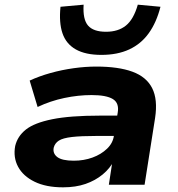

<svg xmlns="http://www.w3.org/2000/svg" viewBox="-20 -791 760 822"><path d="M250 11Q177 11 128 -13Q79 -37 57.5 -77Q36 -117 45 -166Q55 -208 91 -236.5Q127 -265 203.5 -280.5Q280 -296 408 -296H505L492 -209H394Q327 -209 288 -204.5Q249 -200 232 -189Q215 -178 210 -159Q205 -134 225.5 -118.5Q246 -103 296 -103Q339 -103 376 -116.5Q413 -130 438.5 -154.5Q464 -179 468 -212L484 -309Q491 -350 463 -367Q435 -384 372 -384Q315 -384 255.5 -371.5Q196 -359 141 -333L107 -446Q148 -465 196.5 -478.5Q245 -492 295.5 -499Q346 -506 392 -506Q487 -506 547 -484Q607 -462 631.5 -413.5Q656 -365 644 -286L599 0H446L462 -105H469Q451 -70 419.5 -44Q388 -18 346 -3.5Q304 11 250 11ZM414 -556Q346 -556 304.5 -579.5Q263 -603 247.5 -648.5Q232 -694 239 -762L338 -771Q334 -708 357 -681.5Q380 -655 434 -655Q486 -655 519 -681.5Q552 -708 570 -771L667 -762Q650 -695 617 -649Q584 -603 533.5 -579.5Q483 -556 414 -556Z"/></svg>

Font: Nunito Sans 10pt Expanded ExtraBold
Style: Italic
Weight: 800
Width: 7
Italic angle: -9°
Designer: Vernon Adams
Foundry: Vernon Adams
Version: Version 3.101;gftools[0.9.27]